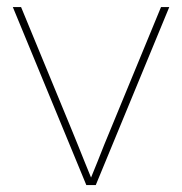

<svg xmlns="http://www.w3.org/2000/svg" viewBox="-20 -536 527 556"><path d="M17.1 -515.6H41L186 -164.1Q195.8 -140.1 205.6 -116Q215.3 -91.8 225.1 -67.4Q239.7 -32.2 246.6 -14.6H240.7Q247.6 -32.2 262.2 -67.4Q282.2 -118.7 301.3 -164.1L446.3 -515.6H470.2L257.3 0H230Z"/></svg>

Font: Intratopia Thin
Style: Regular
Weight: 100
Designer: Rasmus Andersson
Foundry: rsms
Version: Version 3.000;Glyphs 3.2.3 (3260)